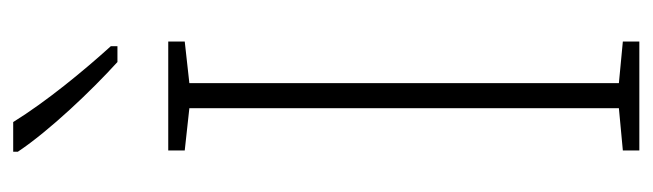

<svg xmlns="http://www.w3.org/2000/svg" viewBox="-369 -620 989 291"><g transform="rotate(-90 125.5 -474.5)"><path d="M86 -949H41V-942C73 -894 134 -830 177 -791H201V-801C163 -843 117 -899 86 -949ZM208 0V-25L145 -31V-682L208 -689V-714H43V-689L107 -682V-31L43 -25V0Z"/></g></svg>

Font: Noto Sans Gujarati Condensed ExtraLight
Style: Regular
Weight: 200
Width: 3
Designer: Jelle Bosma - Monotype Design Team, Universal Thirst
Foundry: Monotype Imaging Inc.
Version: Version 2.106